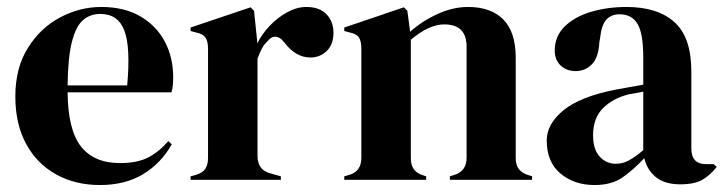

<svg xmlns="http://www.w3.org/2000/svg" viewBox="-20 -516 2078 551"><path d="M271 -496Q336 -496 382 -469.5Q428 -443 452.5 -397.5Q477 -352 477 -294Q477 -283 476 -271.5Q475 -260 472 -251H174Q175 -143 212.5 -95.5Q250 -48 324 -48Q374 -48 405 -64Q436 -80 463 -111L473 -102Q442 -47 390.5 -16Q339 15 267 15Q196 15 141 -15.5Q86 -46 55 -103Q24 -160 24 -239Q24 -321 60 -378.5Q96 -436 152.5 -466Q209 -496 271 -496ZM268 -476Q239 -476 218.5 -458.5Q198 -441 186.5 -396.5Q175 -352 174 -271H345Q355 -380 337 -428Q319 -476 268 -476Z M527 0V-10L542 -14Q562 -20 569.5 -32Q577 -44 577 -63V-376Q577 -398 569.5 -408.5Q562 -419 542 -423L527 -427V-437L699 -495L709 -485L718 -399V-391Q732 -419 754.5 -442.5Q777 -466 804.5 -481Q832 -496 859 -496Q897 -496 917 -475Q937 -454 937 -422Q937 -388 917.5 -369.5Q898 -351 871 -351Q829 -351 797 -393L795 -395Q785 -409 772 -410.5Q759 -412 748 -398Q738 -389 731.5 -376.5Q725 -364 719 -348V-69Q719 -29 754 -19L786 -10V0Z M968 0V-10L982 -14Q1017 -24 1017 -63V-376Q1017 -398 1010 -408.5Q1003 -419 983 -423L968 -427V-437L1139 -495L1149 -485L1157 -425Q1192 -456 1236 -476Q1280 -496 1323 -496Q1389 -496 1424.5 -460Q1460 -424 1460 -350V-62Q1460 -23 1498 -13L1507 -10V0H1271V-10L1284 -14Q1319 -25 1319 -63V-382Q1319 -446 1255 -446Q1211 -446 1159 -402V-62Q1159 -23 1194 -13L1203 -10V0Z M1686 15Q1628 15 1588.5 -18Q1549 -51 1549 -113Q1549 -160 1597 -199.5Q1645 -239 1748 -259Q1764 -262 1784 -265.5Q1804 -269 1826 -273V-352Q1826 -420 1809.5 -447.5Q1793 -475 1758 -475Q1734 -475 1720 -459.5Q1706 -444 1702 -406L1700 -395Q1698 -352 1679 -332Q1660 -312 1632 -312Q1606 -312 1589 -328Q1572 -344 1572 -371Q1572 -412 1600.5 -440Q1629 -468 1676 -482Q1723 -496 1778 -496Q1867 -496 1915.5 -452.5Q1964 -409 1964 -311V-90Q1964 -45 2006 -45H2028L2037 -37Q2018 -13 1995.5 0Q1973 13 1932 13Q1888 13 1862.5 -7.5Q1837 -28 1829 -62Q1799 -30 1767.5 -7.5Q1736 15 1686 15ZM1747 -46Q1767 -46 1784.5 -55.5Q1802 -65 1826 -85V-253Q1816 -251 1806 -249Q1796 -247 1783 -245Q1737 -233 1709.5 -204.5Q1682 -176 1682 -128Q1682 -87 1701 -66.5Q1720 -46 1747 -46Z"/></svg>

Font: DeepMind Serif Display
Style: Regular
Weight: 400
Designer: Frank Grießhammer / Modifications: Colophon Foundry
Foundry: Colophon Foundry
Version: Version 5.003; ttfautohint (v1.8.2)